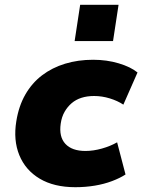

<svg xmlns="http://www.w3.org/2000/svg" viewBox="-20 -769 593 800"><path d="M294 11Q205 11 145.5 -24.5Q86 -60 60.5 -122.5Q35 -185 48 -264Q58 -327 85.5 -375Q113 -423 155 -455Q197 -487 251 -503.5Q305 -520 368 -520Q425 -520 475 -505Q525 -490 553 -467L494 -333Q470 -349 437.5 -359Q405 -369 372 -369Q343 -369 319.5 -361.5Q296 -354 278.5 -339Q261 -324 249 -303Q237 -282 233 -254Q225 -199 252.5 -169.5Q280 -140 336 -140Q369 -140 404.5 -150Q440 -160 468 -176L503 -42Q480 -27 447 -14.5Q414 -2 375 4.5Q336 11 294 11ZM291 -598 314 -749H474L451 -598Z"/></svg>

Font: Nunito Sans 6pt Black
Style: Italic
Weight: 900
Italic angle: -9°
Version: Version 3.101;gftools[0.9.27]